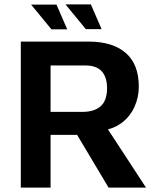

<svg xmlns="http://www.w3.org/2000/svg" viewBox="-20 -857 727 877"><path d="M75 0V-667H386Q494 -667 554 -615.5Q614 -564 614 -461Q614 -413 594.5 -369.5Q575 -326 537.5 -297Q500 -268 446 -261L447 -306L647 0H476L300 -295L361 -241H211V0ZM211 -346H357Q411 -346 440 -372Q469 -398 469 -454Q469 -504 445 -531Q421 -558 369 -558H211ZM215 -723 122 -836H238L287 -723ZM372 -724 279 -837H395L444 -724Z"/></svg>

Font: Maven Pro SemiBold
Style: Regular
Weight: 600
Designer: Joe Prince
Foundry: Joe Prince
Version: Version 2.103